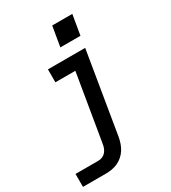

<svg xmlns="http://www.w3.org/2000/svg" viewBox="-226 -854 1052 1183"><g transform="rotate(-30 300.0 -263.0)"><path d="M7 215V123H170Q185 123 199 117Q213 111 223 99Q233 87 238 73Q243 59 245 45L324 -428H182V-520H447L351 60Q347 81 340 101.5Q333 122 321 141Q309 160 291.5 175Q274 190 254 199Q234 208 212.5 211.5Q191 215 170 215ZM316 -599 340 -741H483L459 -599Z"/></g></svg>

Font: Iosevka SS04 Semibold Extended
Style: Italic
Weight: 600
Width: 7
Italic angle: -9°
Monospace: yes
Designer: Belleve Invis
Foundry: Belleve Invis
Version: Version 19.0.0; ttfautohint (v1.8.4)